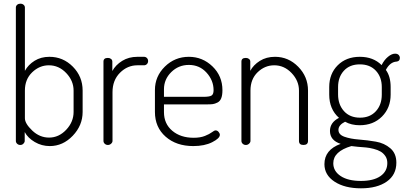

<svg xmlns="http://www.w3.org/2000/svg" viewBox="-20 -786 2199 1041"><path d="M66 -22V-745Q66 -754 73 -760Q80 -766 90 -766Q101 -766 108 -760Q115 -754 115 -745V-402Q133 -435 167.5 -456.5Q202 -478 248 -478Q322 -478 375 -424.5Q428 -371 428 -295V-179Q428 -106 374.5 -50Q321 6 250 6Q206 6 168.5 -16Q131 -38 114 -70V-22Q114 -14 107 -7Q100 0 90 0Q80 0 73 -6.5Q66 -13 66 -22ZM115 -145Q115 -116 155 -78Q195 -40 246 -40Q299 -40 339 -82.5Q379 -125 379 -179V-295Q379 -348 339 -390Q299 -432 245 -432Q194 -432 154.5 -394Q115 -356 115 -295Z M541 -22V-452Q541 -472 565 -472Q575 -472 582 -466.5Q589 -461 589 -452V-401Q607 -434 642.5 -456Q678 -478 725 -478H761Q770 -478 776.5 -471.5Q783 -465 783 -455Q783 -445 776.5 -438.5Q770 -432 761 -432H725Q671 -432 630.5 -391.5Q590 -351 590 -286V-22Q590 -14 582.5 -7Q575 0 565 0Q555 0 548 -6.5Q541 -13 541 -22Z M820 -179V-298Q820 -372 874 -425Q928 -478 1004 -478Q1078 -478 1132 -426Q1186 -374 1186 -297Q1186 -270 1179.5 -253.5Q1173 -237 1159 -230Q1145 -223 1133.5 -221.5Q1122 -220 1101 -220H869V-178Q869 -115 914 -77Q959 -39 1030 -39Q1066 -39 1091 -49Q1116 -59 1129 -69Q1142 -79 1149 -79Q1158 -79 1165 -71Q1172 -63 1172 -55Q1172 -36 1130.5 -15Q1089 6 1028 6Q936 6 878 -45Q820 -96 820 -179ZM869 -261H1082Q1116 -261 1127 -268Q1138 -275 1138 -297Q1138 -350 1100 -392Q1062 -434 1004 -434Q948 -434 908.5 -395Q869 -356 869 -302Z M1289 -22V-452Q1289 -472 1313 -472Q1323 -472 1330 -466.5Q1337 -461 1337 -452V-402Q1354 -434 1389 -456Q1424 -478 1471 -478Q1544 -478 1597 -424Q1650 -370 1650 -295V-22Q1650 0 1625 0Q1601 0 1601 -22V-295Q1601 -348 1561 -390Q1521 -432 1467 -432Q1416 -432 1377 -394.5Q1338 -357 1338 -295V-22Q1338 -14 1330.5 -7Q1323 0 1313 0Q1303 0 1296 -6.5Q1289 -13 1289 -22Z M1739 104Q1739 26 1827 -6Q1769 -25 1769 -76Q1769 -122 1818 -147Q1765 -194 1765 -273V-314Q1765 -386 1811 -432Q1857 -478 1931 -478Q2004 -478 2049 -433Q2063 -461 2083.5 -478Q2104 -495 2122 -495Q2135 -495 2141.5 -488Q2148 -481 2148 -472Q2148 -454 2130 -452Q2095 -450 2072 -407Q2098 -372 2098 -314V-273Q2098 -201 2051 -154Q2004 -107 1930 -107Q1885 -107 1851 -126Q1815 -108 1815 -82Q1815 -56 1847.5 -44.5Q1880 -33 1926 -29.5Q1972 -26 2018 -18Q2064 -10 2096.5 18Q2129 46 2129 96Q2129 162 2077 198.5Q2025 235 1937 235Q1849 235 1794 199Q1739 163 1739 104ZM1787 99Q1787 142 1827 168.5Q1867 195 1937 195Q2005 195 2042.5 169Q2080 143 2080 98Q2080 76 2069.5 60.5Q2059 45 2044 36Q2029 27 2005.5 21Q1982 15 1964.5 13.5Q1947 12 1921 10L1885 6Q1787 35 1787 99ZM1813 -274Q1813 -219 1845 -183.5Q1877 -148 1932 -148Q1986 -148 2018 -183Q2050 -218 2050 -273V-314Q2050 -368 2018 -402.5Q1986 -437 1931 -437Q1876 -437 1844.5 -402.5Q1813 -368 1813 -314Z"/></svg>

Font: Terminal Dosis
Style: Light
Weight: 300
Designer: EdgarTolentino, PabloImpallari, IginoMarini
Foundry: EdgarTolentino, PabloImpallari, IginoMarini
Version: Version 1.006